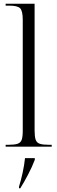

<svg xmlns="http://www.w3.org/2000/svg" viewBox="-20 -780 305 1021"><path d="M10 0V-10H25Q57 -10 73.5 -15.5Q90 -21 95.5 -37Q101 -53 101 -85V-674Q101 -723 86.5 -736.5Q72 -750 30 -750H10V-760H164V-87Q164 -54 169.5 -37.5Q175 -21 191.5 -15.5Q208 -10 241 -10H255V0ZM81 213Q92 177 100.5 138Q109 99 113 61H165V70Q151 107 129.5 148Q108 189 88 221H81Z"/></svg>

Font: Noto Serif Display SemiCondensed Light
Style: Regular
Weight: 300
Width: 4
Designer: Monotype Design Team
Foundry: Monotype Imaging Inc.
Version: Version 2.009